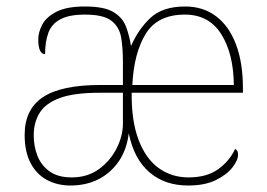

<svg xmlns="http://www.w3.org/2000/svg" viewBox="-20 -562 823 592"><path d="M197 10Q158 10 126 -6.5Q94 -23 75 -58Q56 -93 56 -146Q56 -225 112.5 -262.5Q169 -300 290 -300H359V-371Q359 -414 353.5 -446.5Q348 -479 323.5 -498Q299 -517 242 -517Q193 -517 166 -502.5Q139 -488 129 -460.5Q119 -433 119 -395Q109 -395 103.5 -406Q98 -417 98 -441Q98 -462 110 -485.5Q122 -509 153.5 -525.5Q185 -542 242 -542Q301 -542 329.5 -525Q358 -508 368.5 -480Q379 -452 384 -420Q406 -471 443.5 -506.5Q481 -542 551 -542Q606 -542 646 -512Q686 -482 707.5 -425.5Q729 -369 729 -290V-276H386Q385 -190 407 -131.5Q429 -73 469 -44Q509 -15 561 -15Q618 -15 653 -40.5Q688 -66 705 -103Q710 -100 712 -96Q714 -92 714 -85Q714 -68 696.5 -45.5Q679 -23 645 -6.5Q611 10 560 10Q488 10 440.5 -31Q393 -72 377 -151Q371 -101 346.5 -65Q322 -29 284 -9.5Q246 10 197 10ZM201 -15Q250 -15 285 -40.5Q320 -66 339.5 -104.5Q359 -143 359 -181V-276H287Q209 -276 165 -260Q121 -244 102.5 -214.5Q84 -185 84 -145Q84 -111 95.5 -81.5Q107 -52 133 -33.5Q159 -15 201 -15ZM701 -300Q700 -397 662 -457Q624 -517 550 -517Q466 -517 429.5 -458Q393 -399 388 -300Z"/></svg>

Font: Noto Serif Thai Thin
Style: Regular
Weight: 250
Version: Version 2.001